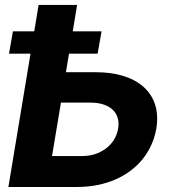

<svg xmlns="http://www.w3.org/2000/svg" viewBox="-20 -747 744 767"><path d="M285.5 0H13.5L101.9 -532.7H16L31.6 -621.8H116.8L134.2 -727.3H288L270.6 -621.8H385.7L370 -532.7H255.7L243.3 -458.5H361.9Q421.9 -458.5 467.7 -445.1Q513.5 -431.8 544.7 -407.3Q576 -382.8 592 -348.7Q608 -314.6 608 -273.1Q608 -252.8 604.2 -231.7Q600.5 -210.6 593.2 -189.8Q585.9 -169 575.1 -149.1Q564.3 -129.3 549.7 -111.2Q529.5 -86.3 502.7 -65.9Q475.9 -45.5 442.6 -30.7Q409.4 -16 370 -8Q330.6 0 285.5 0ZM306.1 -123.6Q342.7 -123.6 370.2 -135.1Q397.7 -146.7 416.2 -165Q434.7 -183.2 444.1 -206.1Q453.5 -229 453.5 -251.8Q453.5 -269.9 446.6 -285.5Q439.6 -301.1 425.8 -312.5Q411.9 -323.9 390.8 -330.4Q369.7 -337 341.6 -337H223.4L187.9 -123.6Z"/></svg>

Font: Linik Sans
Style: Bold Italic
Weight: 700
Italic angle: 9°
Designer: Fonts by Rasmus Andersson / Changes by Cristiano Sobral with parts from Marc Monis
Foundry: rsms
Version: Version 3.020; ttfautohint (v1.6)